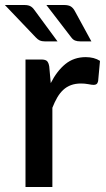

<svg xmlns="http://www.w3.org/2000/svg" viewBox="-37 -748 426 768"><path d="M65 0H172.5V-317C178.5 -332.3 185 -346 192 -358C199 -370 207 -380.2 216 -388.5C225 -396.8 235.3 -403.2 247 -407.5C258.7 -411.8 272 -414 287 -414C297.3 -414 307.2 -413.1 316.5 -411.3C325.8 -409.4 333 -408.5 338 -408.5C342.7 -408.5 346.4 -409.6 349.3 -411.8C352.1 -413.9 354.2 -417.8 355.5 -423.5L363 -504.5C355.3 -509.5 346.7 -513.2 337 -515.8C327.3 -518.2 317 -519.5 306 -519.5C274.3 -519.5 247.2 -510.2 224.5 -491.8C201.8 -473.2 182.3 -447.8 166 -415.5L160 -482C158.3 -492.3 155.3 -499.6 151 -503.8C146.7 -507.9 138.8 -510 127.5 -510H65ZM219 -728H148.5L248 -598.5C252.7 -592.2 257.8 -587.9 263.5 -585.8C269.2 -583.6 276 -582.5 284 -582.5H328.5L262.5 -703.5C258.2 -711.8 252.8 -718 246.5 -722C240.2 -726 231 -728 219 -728ZM60 -728H-17.5L106 -598.5C111.7 -592.5 117.1 -588.3 122.2 -586C127.4 -583.7 134 -582.5 142 -582.5H193L104 -703.5C101.3 -707.5 98.7 -711 96 -714C93.3 -717 90.3 -719.6 87 -721.8C83.7 -723.9 79.8 -725.5 75.5 -726.5C71.2 -727.5 66 -728 60 -728Z"/></svg>

Font: Lato Semibold
Style: Regular
Weight: 600
Designer: Lukasz Dziedzic
Foundry: tyPoland Lukasz Dziedzic
Version: Version 2.006; 2014-01-15